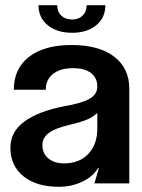

<svg xmlns="http://www.w3.org/2000/svg" viewBox="-20 -705 547 738"><path d="M20 -137Q20 -199 74.5 -238.5Q129 -278 229 -297Q293 -308 323.5 -325Q354 -342 354 -372Q354 -406 329.5 -424.5Q305 -443 261 -443Q212 -443 184 -421Q156 -399 156 -360H33Q33 -441 91.5 -486.5Q150 -532 255 -532Q360 -532 418.5 -487.5Q477 -443 477 -364V0H343L360 -59H357Q337 -26 296 -6.5Q255 13 206 13Q120 13 70 -27.5Q20 -68 20 -137ZM226 -77Q285 -77 319.5 -113.5Q354 -150 354 -211V-271Q338 -255 313.5 -245Q289 -235 247 -225Q194 -213 168.5 -194.5Q143 -176 143 -147Q143 -115 166 -96Q189 -77 226 -77ZM257 -579Q199 -579 163.5 -608Q128 -637 128 -685H200Q200 -660 215.5 -645Q231 -630 257 -630Q282 -630 297.5 -645Q313 -660 313 -685H385Q385 -637 350 -608Q315 -579 257 -579Z"/></svg>

Font: Non Bureau Medium
Style: Regular
Weight: 500
Designer: Jona Saucedo
Foundry: Non Foundry
Version: Version 1.000; ttfautohint (v1.8.4)